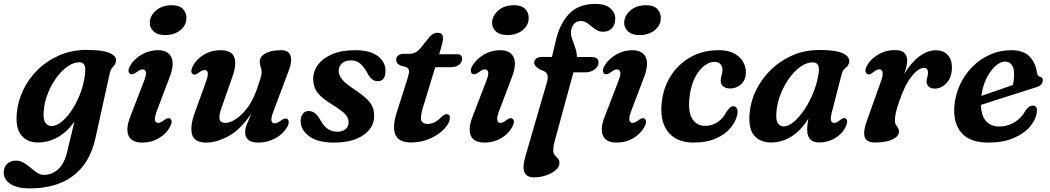

<svg xmlns="http://www.w3.org/2000/svg" viewBox="-64 -738 5524 1010"><path d="M437 -7Q408 121.5 320.2 187.2Q232.5 253 92.5 253Q27 253 -8.8 229.8Q-44.5 206.5 -44.5 168.5Q-44.5 142.5 -27 124.8Q-9.5 107 20 107Q42 107 60.8 118.2Q79.5 129.5 96.8 144.2Q114 159 131.2 170.5Q148.5 182 167.5 182Q208 182 241 153.5Q274 125 290 58L327.5 -98.5Q290.5 -45.5 241.2 -17Q192 11.5 135.5 11.5Q79 11.5 48 -26.5Q17 -64.5 24.5 -143Q30 -205.5 58.2 -264.8Q86.5 -324 135 -371.5Q183.5 -419 248.5 -447.2Q313.5 -475.5 392 -475.5Q476.5 -475.5 513.2 -459Q550 -442.5 546.5 -417.5Q544.5 -404 538.2 -396.2Q532 -388.5 525 -380.2Q518 -372 514 -356ZM166 -155Q162 -110.5 174.5 -92.8Q187 -75 207 -75Q234 -75 263 -99.8Q292 -124.5 318 -165.2Q344 -206 361.8 -255.8Q379.5 -305.5 384 -356Q390 -410.5 353.5 -410.5Q323 -410.5 291.5 -388.5Q260 -366.5 233 -329.5Q206 -292.5 188 -247.2Q170 -202 166 -155Z M804 -553.5Q764 -553.5 743.2 -573.5Q722.5 -593.5 724 -622.5Q726.5 -657 757.8 -683.8Q789 -710.5 839.5 -710.5Q880.5 -710.5 899.5 -689.5Q918.5 -668.5 916.5 -638.5Q914.5 -603 883.5 -578.2Q852.5 -553.5 804 -553.5ZM762 -157Q748.5 -121 751.2 -106.2Q754 -91.5 768.5 -91.5Q781 -91.5 801.5 -107.5Q819.5 -121 830.5 -114Q847.5 -103 830 -70Q810.5 -34 771.8 -11Q733 12 685 12Q627.5 12 612 -25Q596.5 -62 622 -126L691 -305Q706.5 -343.5 703.5 -358.2Q700.5 -373 686 -373Q673 -373 652 -356.5Q632.5 -343 620.5 -349.5Q612.5 -354.5 612.2 -366.2Q612 -378 621 -393Q641.5 -427.5 681.2 -450.8Q721 -474 767 -474Q819.5 -474 837.2 -437.2Q855 -400.5 827.5 -329.5Z M1446.5 -112.5Q1454.5 -107.5 1454.8 -95.8Q1455 -84 1446 -68.5Q1424.5 -32 1383.5 -10Q1342.5 12 1295.5 12Q1225.5 12 1225.5 -42.5Q1225.5 -61 1235 -85Q1244.5 -109 1258.5 -141.5Q1202 -56.5 1138.8 -22.2Q1075.5 12 1022 12Q956.5 12 945.8 -32.5Q935 -77 962 -149L1019 -306.5Q1031.5 -340.5 1029 -355Q1026.5 -369.5 1012.5 -369.5Q999 -369.5 979.5 -354Q962 -341 950.5 -348Q934 -359 951 -392Q971 -428.5 1009.8 -451.2Q1048.5 -474 1096 -474Q1154.5 -474 1168.2 -437.2Q1182 -400.5 1159.5 -337L1102 -173.5Q1086.5 -130.5 1091 -111Q1095.5 -91.5 1121.5 -91.5Q1146.5 -91.5 1177.2 -111.8Q1208 -132 1237 -170.5Q1266 -209 1285.5 -264Q1300 -306 1306.2 -325.8Q1312.5 -345.5 1312.5 -358.5Q1312.5 -372 1307.5 -384.8Q1302.5 -397.5 1302.5 -414Q1302.5 -441 1332.8 -457.5Q1363 -474 1415.5 -474Q1455.5 -474 1464.8 -443.2Q1474 -412.5 1451.5 -357.5L1376 -157Q1361 -118.5 1363.8 -103.8Q1366.5 -89 1381 -89Q1394 -89 1415.5 -105Q1434.5 -119 1446.5 -112.5Z M1711 -45Q1738 -45 1754 -59Q1770 -73 1770 -95Q1770 -116 1754.5 -134.5Q1739 -153 1689 -184.5Q1631 -219.5 1607.8 -248.5Q1584.5 -277.5 1583.5 -320.5Q1583 -362.5 1608.8 -397.2Q1634.5 -432 1683.8 -453Q1733 -474 1804.5 -474Q1883 -474 1923.5 -442.8Q1964 -411.5 1964 -366Q1964 -311 1923 -311Q1906 -311 1892.8 -321.5Q1879.5 -332 1865.5 -359Q1849 -388.5 1829.5 -404.5Q1810 -420.5 1782.5 -420.5Q1752.5 -420.5 1735 -404.8Q1717.5 -389 1717.5 -364.5Q1718 -344 1733.8 -322.8Q1749.5 -301.5 1798 -269Q1840 -241.5 1863 -219.8Q1886 -198 1895 -177Q1904 -156 1904 -129.5Q1905 -67.5 1848.2 -27.8Q1791.5 12 1693.5 12Q1604.5 12 1560.8 -22.5Q1517 -57 1517.5 -101.5Q1518 -126 1529.2 -140Q1540.5 -154 1559 -154Q1579.5 -154 1594 -141.8Q1608.5 -129.5 1622.5 -104.5Q1641 -71.5 1663 -58.2Q1685 -45 1711 -45Z M2072.5 -385 2041.5 -394Q2020 -404 2020 -424.5Q2020 -438.5 2031 -446.8Q2042 -455 2061 -455H2091.5Q2122 -455 2145.5 -481.5L2196.5 -545Q2205 -555 2214.8 -560.2Q2224.5 -565.5 2237.5 -565.5Q2266.5 -565.5 2266.5 -538.5Q2266.5 -520 2256 -485.5L2246 -452.5H2342.5Q2366.5 -452.5 2366.5 -429.5Q2366.5 -408.5 2350.2 -396.5Q2334 -384.5 2307 -384.5H2225.5L2160.5 -171.5Q2145 -120.5 2152.5 -103.2Q2160 -86 2185.5 -86Q2223 -86 2258.5 -123Q2274 -137.5 2285 -137.5Q2304 -137.5 2302.5 -116Q2301 -90 2273.2 -60.2Q2245.5 -30.5 2199.5 -9.5Q2153.5 11.5 2098 11.5Q1970.5 11.5 2025 -152.5L2079 -322.5Q2088.5 -352 2087.5 -365.2Q2086.5 -378.5 2072.5 -385Z M2604.5 -553.5Q2564.5 -553.5 2543.8 -573.5Q2523 -593.5 2524.5 -622.5Q2527 -657 2558.2 -683.8Q2589.5 -710.5 2640 -710.5Q2681 -710.5 2700 -689.5Q2719 -668.5 2717 -638.5Q2715 -603 2684 -578.2Q2653 -553.5 2604.5 -553.5ZM2562.5 -157Q2549 -121 2551.8 -106.2Q2554.5 -91.5 2569 -91.5Q2581.5 -91.5 2602 -107.5Q2620 -121 2631 -114Q2648 -103 2630.5 -70Q2611 -34 2572.2 -11Q2533.5 12 2485.5 12Q2428 12 2412.5 -25Q2397 -62 2422.5 -126L2491.5 -305Q2507 -343.5 2504 -358.2Q2501 -373 2486.5 -373Q2473.5 -373 2452.5 -356.5Q2433 -343 2421 -349.5Q2413 -354.5 2412.8 -366.2Q2412.5 -378 2421.5 -393Q2442 -427.5 2481.8 -450.8Q2521.5 -474 2567.5 -474Q2620 -474 2637.8 -437.2Q2655.5 -400.5 2628 -329.5Z M2746 -408Q2746 -421.5 2756.5 -430Q2767 -438.5 2786.5 -438.5H2839.5L2857.5 -514.5Q2878.5 -611.5 2929 -664.5Q2979.5 -717.5 3067.5 -717.5Q3120.5 -717.5 3146.5 -694.5Q3172.5 -671.5 3172.5 -640.5Q3172.5 -608.5 3155.2 -589.8Q3138 -571 3109 -571Q3085 -571 3066 -585Q3047 -599 3029.5 -613.2Q3012 -627.5 2992 -627.5Q2951 -627.5 2940.5 -580Q2936.5 -561 2944.2 -537.8Q2952 -514.5 2961.2 -489Q2970.5 -463.5 2971 -438H3042.5Q3062.5 -438 3073.5 -432Q3084.5 -426 3084.5 -409.5Q3084.5 -388.5 3064.2 -373Q3044 -357.5 3015.5 -357.5H2952.5L2853 7.5Q2849 21.5 2847.8 33Q2846.5 44.5 2846.5 53.5Q2846.5 68.5 2854.5 77.8Q2862.5 87 2870.8 96Q2879 105 2879 119.5Q2879 140 2859.2 157Q2839.5 174 2808.8 184.5Q2778 195 2744.5 195Q2667.5 195 2699.5 85.5L2812.5 -303.5Q2821.5 -333.5 2814 -348.5Q2806.5 -363.5 2780 -370.5Q2746 -388.5 2746 -408ZM3299.5 -553.5Q3259.5 -553.5 3238.8 -573.5Q3218 -593.5 3219.5 -622.5Q3222 -657 3253.2 -683.8Q3284.5 -710.5 3335 -710.5Q3376 -710.5 3395 -689.5Q3414 -668.5 3412 -638.5Q3410 -603 3379 -578.2Q3348 -553.5 3299.5 -553.5ZM3257.5 -157Q3244 -121 3246.8 -106.2Q3249.5 -91.5 3264 -91.5Q3276.5 -91.5 3297 -107.5Q3315 -121 3326 -114Q3343 -103 3325.5 -70Q3306 -34 3267.2 -11Q3228.5 12 3180.5 12Q3123 12 3107.5 -25Q3092 -62 3117.5 -126L3186.5 -305Q3202 -343.5 3199 -358.2Q3196 -373 3181.5 -373Q3168.5 -373 3147.5 -356.5Q3128 -343 3116 -349.5Q3108 -354.5 3107.8 -366.2Q3107.5 -378 3116.5 -393Q3137 -427.5 3176.8 -450.8Q3216.5 -474 3262.5 -474Q3315 -474 3332.8 -437.2Q3350.5 -400.5 3323 -329.5Z M3694.5 -412.5Q3652 -412.5 3614 -364.8Q3576 -317 3564.5 -237.5Q3553 -154.5 3576.5 -115Q3600 -75.5 3645.5 -76Q3681.5 -76 3710.8 -95.5Q3740 -115 3757.5 -150Q3767.5 -163 3775.2 -171.2Q3783 -179.5 3794.5 -179Q3806 -179 3812.5 -167.5Q3819 -156 3814 -134.5Q3807 -99 3779 -65.2Q3751 -31.5 3702.2 -9.8Q3653.5 12 3584.5 12Q3491.5 12 3447.2 -48.2Q3403 -108.5 3419 -214Q3429.5 -286.5 3469 -345.5Q3508.5 -404.5 3571.8 -439.2Q3635 -474 3717 -474Q3765.5 -474 3797.8 -456.8Q3830 -439.5 3845.2 -412Q3860.5 -384.5 3859.5 -354Q3858 -315 3833.2 -293.8Q3808.5 -272.5 3777.5 -272.5Q3753.5 -272.5 3740 -284.2Q3726.5 -296 3727 -314.5Q3727.5 -328 3731.8 -342.2Q3736 -356.5 3736.5 -372.5Q3736.5 -390 3725.2 -401.2Q3714 -412.5 3694.5 -412.5Z M4312.5 -150Q4304 -119 4307.2 -105.2Q4310.5 -91.5 4323.5 -91.5Q4332 -91.5 4339.2 -95.5Q4346.5 -99.5 4357 -108Q4373 -120.5 4384 -115Q4400 -106 4385.5 -72.5Q4368 -35 4329.8 -11.8Q4291.5 11.5 4245.5 11.5Q4182 11.5 4182 -57.5Q4182 -69.5 4183.5 -82.8Q4185 -96 4188.5 -113.5Q4108.5 11.5 3990.5 11.5Q3934 11.5 3902.8 -26Q3871.5 -63.5 3879.5 -144Q3884.5 -206 3913.8 -265Q3943 -324 3991.8 -371.5Q4040.5 -419 4105 -447Q4169.5 -475 4246.5 -475Q4331.5 -475 4368.8 -458Q4406 -441 4403.5 -413.5Q4401.5 -398.5 4393.5 -390.2Q4385.5 -382 4377 -374Q4368.5 -366 4364.5 -352ZM4020.5 -153Q4016 -108.5 4027.2 -90.8Q4038.5 -73 4058.5 -73Q4083.5 -73 4113 -98Q4142.5 -123 4169.8 -164.8Q4197 -206.5 4216.8 -257Q4236.5 -307.5 4243 -358Q4249.5 -410 4211.5 -410Q4180 -410 4148 -387.8Q4116 -365.5 4088.8 -328Q4061.5 -290.5 4043.2 -245Q4025 -199.5 4020.5 -153Z M4502 -347.5Q4494 -349.5 4490 -359Q4486 -368.5 4493 -384.5Q4509.5 -422 4550.8 -448.2Q4592 -474.5 4645 -474.5Q4708 -474.5 4708 -418.5Q4708 -404 4703.8 -386.2Q4699.5 -368.5 4693 -349Q4728.5 -409 4771.8 -441.2Q4815 -473.5 4858.5 -473.5Q4899.5 -473.5 4921.8 -448.5Q4944 -423.5 4943.5 -382Q4943 -332 4915.8 -302Q4888.5 -272 4854 -272Q4830 -272 4820 -283.5Q4810 -295 4810 -308Q4810 -319.5 4813.8 -331Q4817.5 -342.5 4817.5 -356Q4817.5 -381 4796.5 -381Q4767 -381 4730.8 -335.2Q4694.5 -289.5 4665.5 -202.5Q4653 -166.5 4648.2 -144.2Q4643.5 -122 4643.5 -103.5Q4643.5 -90 4648.8 -81.5Q4654 -73 4659.5 -65Q4665 -57 4665 -46Q4665 -21 4631.2 -4.8Q4597.5 11.5 4538.5 11.5Q4492 11.5 4484 -19.8Q4476 -51 4498 -108L4567.5 -302.5Q4581.5 -339.5 4579 -356.5Q4576.5 -373.5 4561 -373.5Q4547.5 -373.5 4529.5 -358Q4513 -344 4502 -347.5Z M5390 -148Q5385.5 -109 5354.5 -72.2Q5323.5 -35.5 5268.2 -11.8Q5213 12 5135.5 12Q5038 12 4994.2 -38.8Q4950.5 -89.5 4956 -174.5Q4960 -235.5 4984.5 -289.5Q5009 -343.5 5049.5 -385Q5090 -426.5 5142.8 -450.2Q5195.5 -474 5255.5 -474Q5320 -474 5351.8 -440.8Q5383.5 -407.5 5390.5 -357.5Q5394 -337 5405 -335Q5421.5 -332.5 5421.5 -315.5Q5421.5 -304 5413 -294Q5404.5 -284 5382 -277.5Q5357 -269.5 5321 -258Q5285 -246.5 5244.8 -233.8Q5204.5 -221 5165.5 -208.5Q5126.5 -196 5096 -186Q5097.5 -129 5123.2 -100.8Q5149 -72.5 5193 -72.5Q5236 -72.5 5272.8 -94.8Q5309.5 -117 5331 -157Q5342.5 -171.5 5350.5 -177Q5358.5 -182.5 5369 -182.5Q5395 -182 5390 -148ZM5223 -414Q5198 -414 5171.8 -390.2Q5145.5 -366.5 5125.2 -325.8Q5105 -285 5098.5 -233.5Q5137.5 -247 5183.5 -262.8Q5229.5 -278.5 5264 -291Q5270.5 -315.5 5270.5 -350.5Q5270.5 -379.5 5258 -396.8Q5245.5 -414 5223 -414Z"/></svg>

Font: Fraunces 9pt Soft SemiBold
Style: Italic
Weight: 600
Italic angle: -16°
Version: Version 1.000;[b76b70a41]